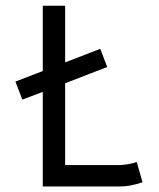

<svg xmlns="http://www.w3.org/2000/svg" viewBox="-20 -654 558 675"><path d="M130.4 -331.1 58.6 -303.7 34.2 -367.2 130.4 -404.3V-633.8H209V-434.6L332.5 -482.4L356.9 -418.5L209 -361.3V-73.7H401.9Q434.1 -75.2 460.9 -84.5L481 -13.2Q438 1.5 402.8 1.5H130.4Z"/></svg>

Font: FantasqueSansM Nerd Font
Style: Regular
Weight: 400
Monospace: yes
Designer: Jany Belluz
Version: Version 1.8.0 ; ttfautohint (v1.8.2);Nerd Fonts 3.4.0